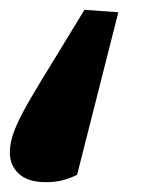

<svg xmlns="http://www.w3.org/2000/svg" viewBox="-39 -240 319 391"><path d="M202 -215 118 116Q104 123 89 127Q74 131 55 131Q18 131 -0.5 114Q-19 97 -19 70Q-19 49 -9 24Q1 -1 21 -35.5Q41 -70 72 -120L133 -220Z"/></svg>

Font: Source Serif 4 Black
Style: Italic
Weight: 900
Italic angle: -12°
Designer: Frank Grießhammer
Foundry: Adobe Systems Incorporated
Version: Version 4.004;hotconv 1.0.116;makeotfexe 2.5.65601